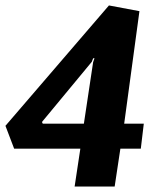

<svg xmlns="http://www.w3.org/2000/svg" viewBox="-21 -685 581 705"><path d="M253 0 274 -139H31L-1 -223L379 -665L491 -644L435 -231H507L496 -139H421L400 0ZM136 -231H287L321 -457L326 -471H321L316 -458L133 -237Z"/></svg>

Font: Faustina ExtraBold
Style: Italic
Weight: 800
Italic angle: -8°
Designer: Alfonso Garcia
Foundry: http://www.omnibus-type.com
Version: Version 1.200